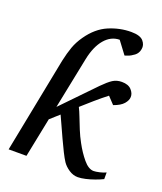

<svg xmlns="http://www.w3.org/2000/svg" viewBox="-138 -827 786 929"><g transform="rotate(20 254.5 -362.5)"><path d="M497.1 -22.9Q480.5 -14.6 457.5 -6.3Q434.6 2 411.9 7.1Q389.2 12.2 373 12.2Q349.1 12.2 327.1 -2.4Q305.2 -17.1 293 -35.2Q282.7 -50.8 268.8 -78.6Q254.9 -106.4 240.2 -138.4Q225.6 -170.4 212.6 -199Q199.7 -227.5 191.9 -244.1L146 -203.1L105 0H13.2L109.9 -491.2Q119.1 -533.7 130.6 -565.7Q142.1 -597.7 164.1 -628.9Q206.1 -689 262.2 -712.9Q318.4 -736.8 377 -736.8Q423.3 -736.8 439.9 -717.3Q456.5 -697.8 452.1 -675.8Q448.2 -653.3 431.6 -640.9Q415 -628.4 399.9 -623.3Q384.8 -618.2 384.8 -618.2L336.9 -682.1Q292.5 -681.6 260.3 -643.8Q228 -606 213.9 -537.1L160.2 -272L321.8 -439Q350.6 -468.3 370.6 -481.2Q390.6 -494.1 417 -494.1Q450.7 -494.1 466.8 -476.3Q482.9 -458.5 481.9 -439.9Q481.9 -422.9 466.1 -404.5Q450.2 -386.2 415 -374L380.9 -410.2Q353.5 -389.2 319.3 -359.6Q285.2 -330.1 262.2 -309.1Q271 -292 281.5 -264.6Q292 -237.3 304.4 -206.8Q316.9 -176.3 332 -148.9Q354.5 -106.9 381.6 -74.5Q408.7 -42 435.1 -42Q445.8 -42 465.1 -46.4Q484.4 -50.8 497.1 -57.1Z"/></g></svg>

Font: Charis
Style: Italic
Weight: 400
Italic angle: -11°
Designer: Walt Agee, Miriam Martin, Annie Olsen, Victor Gaultney, Lorna Priest, Alan Ward, Bob Hallissy, Martin Hosken, Sharon Cor
Foundry: SIL Global
Version: Version 7.000